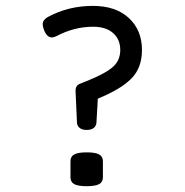

<svg xmlns="http://www.w3.org/2000/svg" viewBox="-20 -640 640 665"><path d="M146.5 -581.5Q132.3 -573.7 128.9 -563.2Q125.5 -552.7 133.8 -532.7Q147.9 -500.5 174.8 -514.6Q237.3 -547.4 302.2 -547.4Q347.2 -547.4 371.8 -525.4Q396.5 -503.4 396.5 -466.8Q396.5 -431.6 372.3 -409.4Q348.1 -387.2 290 -363.3L256.3 -349.6Q241.2 -343.8 241.7 -324.7L246.6 -214.8Q247.6 -203.1 256.3 -196.5Q265.1 -189.9 280.3 -189.9Q295.4 -189.9 304.2 -196.5Q313 -203.1 314 -214.8L318.8 -298.3Q398.9 -331.1 435.3 -368.2Q471.7 -405.3 471.7 -466.8Q471.7 -535.6 426.3 -577.6Q380.9 -619.6 301.8 -619.6Q216.8 -619.6 146.5 -581.5ZM224.1 -81.5V-25.9Q224.1 -9.3 237.3 -2.2Q250.5 4.9 280.3 4.9Q310.1 4.9 323.2 -2.2Q336.4 -9.3 336.4 -25.9V-81.5Q336.4 -98.1 323.2 -105.2Q310.1 -112.3 280.3 -112.3Q250.5 -112.3 237.3 -105.2Q224.1 -98.1 224.1 -81.5Z"/></svg>

Font: Courier Prime Code
Style: Regular
Weight: 400
Designer: Alan Dague-Greene
Foundry: Quote-Unquote Apps
Version: Version 3.18